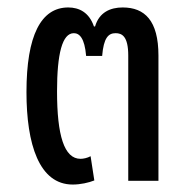

<svg xmlns="http://www.w3.org/2000/svg" viewBox="-20 -485 501 515"><path d="M175 10C196 10 218 5 233 -1L223 -66C214 -61 203 -59 196 -59C152 -59 133 -122 133 -240C133 -341 147 -396 178 -396C193 -396 207 -383 211 -335H254C258 -384 271 -396 290 -396C307 -396 324 -388 324 -336V0H405V-336C405 -430 368 -465 309 -465C276 -465 246 -452 235 -414H232C219 -452 192 -465 163 -465C90 -465 51 -390 51 -238C51 -98 85 10 175 10Z"/></svg>

Font: Noto Sans Thai UI Condensed
Style: Regular
Weight: 400
Width: 3
Designer: Monotype Design Team
Foundry: Monotype Imaging Inc.
Version: Version 1.901